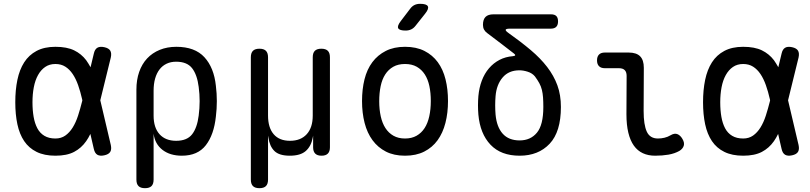

<svg xmlns="http://www.w3.org/2000/svg" viewBox="-20 -805 4240 1005"><path d="M560 -46Q565 -23 557 -10Q549 3 526 8Q503 13 489.5 5Q476 -3 471 -26L453 -104Q443 -83 431 -66Q406 -30 368 -10Q330 10 270 10Q212 10 171.5 -10Q131 -30 106.5 -66.5Q82 -103 71 -154.5Q60 -206 60 -270Q60 -334 71 -387Q82 -440 106.5 -478.5Q131 -517 171.5 -538.5Q212 -560 270 -560Q330 -560 368 -541.5Q406 -523 431 -490Q443 -473 454 -453L471 -524Q476 -547 489.5 -555Q503 -563 526 -558Q549 -553 557 -540Q565 -527 560 -504L505 -280ZM411 -280 410 -285Q401 -325 389 -359Q377 -393 360.5 -417.5Q344 -442 322 -456Q300 -470 270 -470Q239 -470 216.5 -454.5Q194 -439 179 -412Q164 -385 157 -348.5Q150 -312 150 -270Q150 -228 156 -193.5Q162 -159 175.5 -133.5Q189 -108 212.5 -94Q236 -80 270 -80Q300 -80 322 -95.5Q344 -111 360.5 -137.5Q377 -164 388.5 -199.5Q400 -235 410 -275Z M739 180Q716 180 705 169Q694 158 694 135V-336Q694 -387 708.5 -428.5Q723 -470 750 -499Q777 -528 816 -544Q855 -560 903 -560Q1000 -560 1050 -505.5Q1100 -451 1110 -356Q1115 -316 1115 -275.5Q1115 -235 1110 -195Q1100 -100 1057.5 -45Q1015 10 932 10Q870 10 830.5 -20.5Q791 -51 784 -105V135Q784 158 773 169Q762 180 739 180ZM902 -68Q959 -68 985.5 -102Q1012 -136 1020 -200Q1025 -238 1025 -275.5Q1025 -313 1020 -350Q1012 -414 985.5 -448Q959 -482 902 -482Q874 -482 852 -471.5Q830 -461 815 -441.5Q800 -422 792 -394Q784 -366 784 -330V-200Q784 -137 815 -102.5Q846 -68 902 -68Z M1338 180Q1315 180 1304 169Q1293 158 1293 135V-505Q1293 -528 1304 -539Q1315 -550 1338 -550Q1361 -550 1372 -539Q1383 -528 1383 -505V-200Q1383 -137 1412.5 -102.5Q1442 -68 1498 -68Q1554 -68 1585.5 -102.5Q1617 -137 1617 -200V-505Q1617 -528 1628 -539Q1639 -550 1662 -550Q1685 -550 1696 -539Q1707 -528 1707 -505V-34Q1707 -12 1696 -1Q1685 10 1663 10Q1641 10 1630 -1Q1619 -12 1619 -34V-95L1617 -85Q1609 -40 1581 -15Q1553 10 1497 10Q1441 10 1416 -15Q1391 -40 1385 -85L1383 -95V135Q1383 158 1372 169Q1361 180 1338 180Z M2100 10Q2042 10 2000 -11.5Q1958 -33 1930 -71Q1902 -109 1888.5 -161.5Q1875 -214 1875 -276Q1875 -338 1888 -390Q1901 -442 1929 -479.5Q1957 -517 1999.5 -538.5Q2042 -560 2100 -560Q2159 -560 2201.5 -538.5Q2244 -517 2271.5 -479.5Q2299 -442 2312 -390Q2325 -338 2325 -276Q2325 -214 2311.5 -161.5Q2298 -109 2270.5 -71Q2243 -33 2200.5 -11.5Q2158 10 2100 10ZM2100 -80Q2135 -80 2160.5 -94.5Q2186 -109 2202.5 -134.5Q2219 -160 2227 -196.5Q2235 -233 2235 -276Q2235 -319 2227.5 -354.5Q2220 -390 2203.5 -415.5Q2187 -441 2161.5 -455.5Q2136 -470 2100 -470Q2064 -470 2038.5 -455.5Q2013 -441 1996.5 -415.5Q1980 -390 1972.5 -354Q1965 -318 1965 -275Q1965 -232 1973 -196Q1981 -160 1997.5 -134.5Q2014 -109 2039.5 -94.5Q2065 -80 2100 -80ZM2155 -670Q2145 -657 2132 -651Q2119 -645 2103 -645Q2071 -645 2064.5 -657Q2058 -669 2078 -695L2126 -758Q2136 -772 2149 -778.5Q2162 -785 2179 -785Q2213 -785 2219.5 -772Q2226 -759 2205 -733Z M2642 -632Q2707 -586 2758 -543Q2809 -500 2844 -454.5Q2879 -409 2897.5 -358.5Q2916 -308 2916 -245Q2916 -115 2857 -52.5Q2798 10 2700 10Q2602 10 2547.5 -47.5Q2493 -105 2484 -205Q2482 -229 2482 -253.5Q2482 -278 2484 -302Q2488 -346 2502 -383Q2516 -420 2539.5 -447.5Q2563 -475 2594.5 -491.5Q2626 -508 2665 -511Q2675 -512 2676.5 -515.5Q2678 -519 2670 -525Q2641 -548 2606.5 -574Q2572 -600 2530 -632Q2519 -640 2513.5 -650.5Q2508 -661 2508 -675Q2508 -703 2521.5 -716.5Q2535 -730 2563 -730H2864Q2883 -730 2892 -721Q2901 -712 2901 -693Q2901 -674 2891.5 -664.5Q2882 -655 2863 -655H2649Q2629 -655 2627 -649.5Q2625 -644 2642 -632ZM2780 -405Q2766 -422 2742.5 -429.5Q2719 -437 2699 -437Q2643 -437 2611 -399.5Q2579 -362 2574 -302Q2572 -278 2572 -253.5Q2572 -229 2574 -205Q2580 -140 2611.5 -105Q2643 -70 2700 -70Q2757 -70 2790.5 -110.5Q2824 -151 2824 -245Q2824 -273 2822.5 -294.5Q2821 -316 2816.5 -334.5Q2812 -353 2803 -369.5Q2794 -386 2780 -405Z M3349 -224Q3349 -152 3365.5 -116Q3382 -80 3424 -80Q3441 -80 3458 -84Q3475 -88 3490 -97Q3510 -109 3525.5 -103Q3541 -97 3552 -78Q3564 -58 3559 -42Q3554 -26 3536 -15Q3511 -1 3479 4.5Q3447 10 3409 10Q3373 10 3345 -3Q3317 -16 3298 -42.5Q3279 -69 3269 -110Q3259 -151 3259 -207L3260 -408Q3260 -428 3250 -438Q3240 -448 3220 -448H3146Q3126 -448 3115.5 -458.5Q3105 -469 3105 -489Q3105 -509 3115.5 -519.5Q3126 -530 3146 -530H3270Q3311 -530 3330.5 -510.5Q3350 -491 3350 -450Z M4160 -46Q4165 -23 4157 -10Q4149 3 4126 8Q4103 13 4089.5 5Q4076 -3 4071 -26L4053 -104Q4043 -83 4031 -66Q4006 -30 3968 -10Q3930 10 3870 10Q3812 10 3771.5 -10Q3731 -30 3706.5 -66.5Q3682 -103 3671 -154.5Q3660 -206 3660 -270Q3660 -334 3671 -387Q3682 -440 3706.5 -478.5Q3731 -517 3771.5 -538.5Q3812 -560 3870 -560Q3930 -560 3968 -541.5Q4006 -523 4031 -490Q4043 -473 4054 -453L4071 -524Q4076 -547 4089.5 -555Q4103 -563 4126 -558Q4149 -553 4157 -540Q4165 -527 4160 -504L4105 -280ZM4011 -280 4010 -285Q4001 -325 3989 -359Q3977 -393 3960.5 -417.5Q3944 -442 3922 -456Q3900 -470 3870 -470Q3839 -470 3816.5 -454.5Q3794 -439 3779 -412Q3764 -385 3757 -348.5Q3750 -312 3750 -270Q3750 -228 3756 -193.5Q3762 -159 3775.5 -133.5Q3789 -108 3812.5 -94Q3836 -80 3870 -80Q3900 -80 3922 -95.5Q3944 -111 3960.5 -137.5Q3977 -164 3988.5 -199.5Q4000 -235 4010 -275Z"/></svg>

Font: Maple Mono NF CN
Style: Regular
Weight: 400
Monospace: yes
Designer: subframe7536
Version: Version 7.000